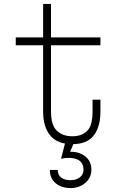

<svg xmlns="http://www.w3.org/2000/svg" viewBox="-20 -720 640 975"><path d="M490 -214V-154Q490 -75 455.5 -31.5Q421 12 347 12Q272 12 235.5 -31.5Q199 -75 199 -154V-490H60V-530H199V-700H239V-530H490V-490H239V-154Q239 -84 269 -56Q299 -28 347 -28Q395 -28 422.5 -55Q450 -82 450 -154V-214ZM338 195Q367 195 385.5 180.5Q404 166 404 142Q404 103 372 89.5Q340 76 290 86L312 1L336 -15L357 1L336 51Q380 49 412 73.5Q444 98 444 142Q444 182 413.5 208.5Q383 235 338 235Q293 235 263 210.5Q233 186 233 143H273Q273 168 290.5 181.5Q308 195 338 195Z"/></svg>

Font: Fliege Mono Thin
Style: Regular
Weight: 100
Version: Version 0.020;Glyphs 3.3 (3306)